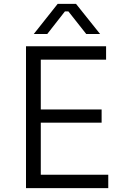

<svg xmlns="http://www.w3.org/2000/svg" viewBox="-20 -968 643 988"><path d="M223.1 -793H153.8L276.9 -948.2H371.1L495.1 -793H423.8L332 -909.2H314ZM537.1 0H113.8V-730H525.9V-661.1H189.9V-404.8H502.9V-336.9H189.9V-68.8H537.1Z"/></svg>

Font: Sora Light
Style: Regular
Weight: 300
Designer: Jonathan Barnbrook, Julián Moncada
Foundry: Barnbrook Fonts
Version: Version 2.000